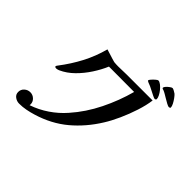

<svg xmlns="http://www.w3.org/2000/svg" viewBox="-182 -1090 1365 1365"><g transform="rotate(45 500.0 -408.0)"><path d="M808 -670Q801 -616 780 -551Q759 -486 731 -424Q703 -362 674 -316Q604 -203 509.5 -124Q415 -45 286 -6Q254 4 220 10.5Q186 17 152 17Q129 17 109 2.5Q89 -12 89 -37Q89 -63 108 -80Q127 -97 152 -97Q177 -97 195.5 -79.5Q214 -62 214 -37Q214 -31 213 -28Q281 -51 341.5 -92Q402 -133 449 -187Q529 -277 585 -390.5Q641 -504 672 -620L418 -621Q396 -569 361.5 -516Q327 -463 283 -419.5Q239 -376 186 -352Q180 -350 174 -348Q168 -346 162 -346Q159 -346 153.5 -347.5Q148 -349 148 -353Q148 -358 150.5 -361.5Q153 -365 155 -368Q214 -445 256.5 -526Q299 -607 324 -700L398 -677Q404 -676 410 -673.5Q416 -671 423 -670Q433 -669 443 -668.5Q453 -668 463 -668Q485 -668 506 -669Q527 -670 548 -670ZM822 -698Q822 -694 818 -691Q814 -688 810 -688Q805 -688 786.5 -697Q768 -706 749 -716Q730 -726 723 -729Q715 -733 705.5 -736Q696 -739 690 -743Q684 -745 684 -749Q684 -754 695 -766.5Q706 -779 718.5 -789.5Q731 -800 736 -800Q748 -800 763 -788.5Q778 -777 791.5 -760.5Q805 -744 813.5 -727Q822 -710 822 -698ZM935 -726Q935 -722 930 -720Q925 -718 922 -718Q916 -718 897.5 -727.5Q879 -737 861 -748.5Q843 -760 835 -764Q829 -767 823 -770.5Q817 -774 811 -776Q808 -777 805.5 -777.5Q803 -778 801 -779Q795 -781 795 -786Q795 -793 805 -804Q815 -815 827.5 -824Q840 -833 846 -833Q852 -833 865.5 -825.5Q879 -818 884 -814Q893 -806 905 -789.5Q917 -773 926 -755.5Q935 -738 935 -726Z"/></g></svg>

Font: Kaisei Decol Medium
Style: Regular
Weight: 500
Designer: Font-Kai, 金井和夫
Foundry: KAZUO KANAI
Version: Version 5.003